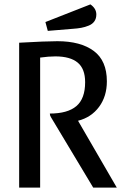

<svg xmlns="http://www.w3.org/2000/svg" viewBox="-20 -851 560 871"><path d="M390.1 -831.1Q417 -812.5 417 -785.2Q417 -767.1 408.2 -754.4Q399.4 -741.7 382.6 -734.9Q365.7 -728 348.9 -724.9Q332 -721.7 309.1 -720.2L196.8 -710.9L186 -751ZM464.8 -481.9Q464.8 -414.1 429.4 -366.2Q394 -318.4 334 -303.2L509.8 0H402.8L210.9 -319.8Q206.1 -327.1 206.1 -335.9Q286.6 -335.9 326.4 -369.6Q366.2 -403.3 366.2 -478Q366.2 -539.1 332.3 -567.1Q298.3 -595.2 231 -595.2Q200.7 -595.2 162.1 -589.8V0H66.9V-657.2Q187.5 -664.1 240.2 -664.1Q345.7 -664.1 405.3 -619.9Q464.8 -575.7 464.8 -481.9Z"/></svg>

Font: Sansita Light
Style: Regular
Weight: 300
Designer: Pablo Cosgaya
Foundry: Omnibus-Type
Version: Version 1.006;hotconv 1.0.109;makeotfexe 2.5.65596